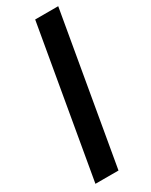

<svg xmlns="http://www.w3.org/2000/svg" viewBox="-197 -792 656 835"><g transform="rotate(-30 130.5 -375.0)"><path d="M130.9 0H15.1L145.5 -750H261.2Z"/></g></svg>

Font: RobotoDraft Medium
Style: Italic
Weight: 500
Italic angle: -12°
Version: Version 2.001152; 2014